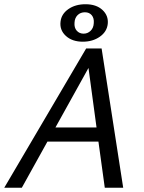

<svg xmlns="http://www.w3.org/2000/svg" viewBox="-25 -887 678 907"><path d="M366 -690Q316 -690 286 -717.5Q256 -745 261 -785Q265 -821 298 -844Q331 -867 379 -867Q430 -867 459 -840Q488 -813 484 -774Q480 -737 446.5 -713.5Q413 -690 366 -690ZM327 -780Q325 -756 337.5 -742Q350 -728 370 -728Q389 -728 403 -741.5Q417 -755 418 -778Q420 -801 408.5 -815Q397 -829 376 -829Q355 -829 341.5 -815.5Q328 -802 327 -780ZM470 0 440 -218H199L78 0H-5L382 -658H455L557 0ZM237 -285H431L393 -566Z"/></svg>

Font: EauTestInfant Medium
Style: Italic
Weight: 500
Italic angle: -12°
Designer: Christian Thalmann (Catharsis Fonts)
Version: Version 0.001;PS 000.001;hotconv 1.0.88;makeotf.lib2.5.64775